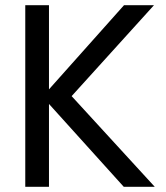

<svg xmlns="http://www.w3.org/2000/svg" viewBox="-20 -717 639 737"><path d="M168 -318V0H77V-697H168V-374L456 -697H571L255 -348L574 0H455Z"/></svg>

Font: Poppins
Style: Regular
Weight: 400
Designer: Ninad Kale (Devanagari), Jonny Pinhorn (Latin)
Foundry: Indian Type Foundry
Version: Version 3.002 2017